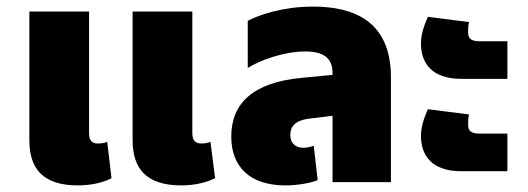

<svg xmlns="http://www.w3.org/2000/svg" viewBox="-20 -552 1602 582"><path d="M216 10C260 10 296 0 318 -12L305 -122C296 -118 284 -117 276 -117C258 -117 250 -128 250 -148V-517H69V-127C69 -41 110 10 216 10ZM530 10C573 10 609 0 632 -12L618 -122C609 -118 597 -117 590 -117C571 -117 563 -128 563 -148V-517H382V-127C382 -41 423 10 530 10Z M845 10C882 10 921 3 943 -6L931 -110C921 -107 910 -104 900 -104C876 -104 860 -117 860 -143C860 -168 874 -186 914 -192L988 -201V0H1165V-318C1165 -489 1051 -532 929 -532C837 -532 766 -507 731 -489V-346C769 -370 842 -396 905 -396C960 -396 988 -377 988 -330V-325L894 -316C746 -302 681 -238 681 -138C681 -45 739 10 845 10Z M1378 -313H1518V-427H1434C1408 -427 1399 -435 1399 -454C1399 -465 1399 -475 1402 -485L1277 -501C1264 -472 1256 -445 1256 -420C1256 -364 1286 -313 1378 -313ZM1378 -33H1518V-147H1434C1408 -147 1399 -155 1399 -174C1399 -185 1399 -195 1402 -205L1277 -221C1264 -192 1256 -165 1256 -140C1256 -84 1286 -33 1378 -33Z"/></svg>

Font: Noto Sans Thai UI SemCond Blk
Style: Regular
Weight: 900
Width: 4
Designer: Monotype Design Team
Foundry: Monotype Imaging Inc.
Version: Version 2.000